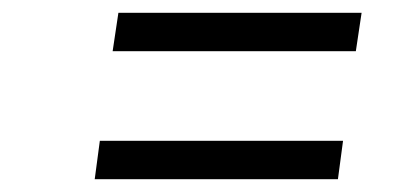

<svg xmlns="http://www.w3.org/2000/svg" viewBox="-20 -448 629 300"><path d="M156 -368H536L545 -428H165ZM128 -168H508L516 -228H136Z"/></svg>

Font: Unageo
Style: Light-Italic
Weight: 300
Designer: Richard Sepsi
Foundry: Richard Sepsi
Version: Version 2.000